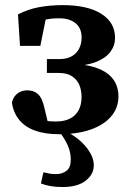

<svg xmlns="http://www.w3.org/2000/svg" viewBox="-20 -519 510 764"><path d="M229.3 225.2Q201.2 225.2 180.2 221.4Q159.3 217.5 142.9 211L152.7 166.5Q165.5 169.7 177 171.7Q188.6 173.8 202.2 173.8Q227.2 173.8 244.4 160.9Q261.6 148 261.6 117Q261.6 87.8 250.6 61.9Q239.7 36.1 213 0H249.9V7.7Q281.2 24.2 304.4 46.2Q327.5 68.2 340.4 92Q353.3 115.9 353.3 138.5Q353.3 174.7 321 200Q288.6 225.2 229.3 225.2ZM214 15.1Q159.5 15.1 119.7 0.8Q79.8 -13.5 56.7 -41.8Q33.6 -70.2 27.2 -110.3Q30.8 -126 39.4 -136.9Q48 -147.9 60.8 -153.7Q73.5 -159.5 88.5 -159.5Q114.7 -159.5 131.4 -144.3Q148.2 -129.1 157 -88.4L173.7 -18.9L113.5 -52Q137.8 -42 158.2 -38.7Q178.6 -35.5 202 -35.5Q251.7 -35.5 278.1 -61Q304.5 -86.5 304.5 -133.5Q304.5 -159.1 295.9 -180.4Q287.2 -201.7 267.3 -215.2Q247.3 -228.7 213.6 -228.7H166.6V-283.9H215.1Q245.8 -283.9 265.4 -295Q284.9 -306 294.8 -325.7Q304.8 -345.5 304.8 -369Q304.8 -407.4 280.4 -426.8Q256.1 -446.2 217.2 -446.2Q182.6 -446.2 160.6 -440.8Q138.7 -435.4 112.3 -420L167.9 -472.4L140.5 -336.5H59.6L51.6 -461.7Q92.2 -482.6 136 -490.6Q179.8 -498.6 229.7 -498.6Q328.2 -498.6 383 -464.2Q437.8 -429.7 437.8 -368.2Q437.8 -337.7 419.2 -312.6Q400.5 -287.5 361.7 -272.4Q322.9 -257.2 263.2 -255.5L263.7 -265.5Q320.1 -263.2 356.4 -251.4Q392.7 -239.7 413.5 -221.6Q434.2 -203.5 442.8 -181.5Q451.4 -159.5 451.4 -136.1Q451.4 -90.3 422.4 -56Q393.5 -21.8 340.3 -3.3Q287.2 15.1 214 15.1Z"/></svg>

Font: Source Serif 4 Variable
Style: Regular
Weight: 400
Designer: Frank Grießhammer
Foundry: Adobe
Version: Version 4.005;hotconv 1.1.0;makeotfexe 2.6.0